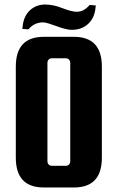

<svg xmlns="http://www.w3.org/2000/svg" viewBox="-20 -820 524 850"><path d="M300 -688C353 -688 398 -723 403 -787L404 -796L377 -798C342 -758 311 -763 256 -784C229 -795 203 -800 179 -800C130 -800 85 -766 80 -701L79 -692L106 -690C123 -711 145 -721 172 -721C185 -720 203 -714 228 -705C252 -696 273 -690 291 -688ZM431 -525C431 -613 390 -657 307 -657H174C91 -657 50 -613 50 -525V-122C50 -34 91 10 174 10H307C390 10 431 -34 431 -122ZM291 -106C291 -95 283 -86 272 -86H209C198 -86 190 -95 190 -106V-542C190 -553 198 -562 209 -562H272C283 -562 291 -553 291 -542Z"/></svg>

Font: sklik
Style: Regular
Weight: 400
Designer: Joe Prince
Foundry: Joe Prince
Version: Version 1.001